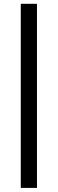

<svg xmlns="http://www.w3.org/2000/svg" viewBox="-20 -790 296 984"><path d="M86.5 -770.5V173H169.5V-770.5Z"/></svg>

Font: Lato Semibold
Style: Regular
Weight: 600
Designer: Lukasz Dziedzic
Foundry: tyPoland Lukasz Dziedzic
Version: Version 2.006; 2014-01-15